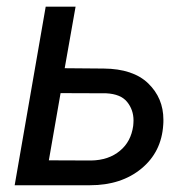

<svg xmlns="http://www.w3.org/2000/svg" viewBox="-20 -548 572 568"><path d="M203.6 -528.3H115.2L23.4 0H246.6C308.1 0 358.9 -16.6 398.4 -49.3C438 -82 459.5 -125 462.9 -178.7C463.4 -183.6 463.4 -189 463.4 -193.8C463.4 -236.8 448.2 -272.5 418.5 -301.3C388.7 -330.1 344.7 -344.7 287.1 -345.2L171.4 -346.2ZM294.4 -272C322.8 -270.5 343.3 -262.2 356 -246.6C368.7 -231 375 -212.4 375 -191.9C375 -186.5 374.5 -181.2 374 -175.3C369.6 -144.5 356.9 -120.1 335 -102.1C313 -83.5 284.2 -73.7 249.5 -73.2L124.5 -73.7L159.2 -272.5Z"/></svg>

Font: Roboto
Style: Italic
Weight: 400
Italic angle: -12°
Designer: Google
Version: Version 2.137; 2017